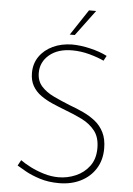

<svg xmlns="http://www.w3.org/2000/svg" viewBox="-60 -938 686 990"><g transform="rotate(5 283.0 -442.5)"><path d="M457 -641Q428 -655 383 -667.5Q338 -680 292 -680Q218 -680 174 -643Q130 -606 130 -550Q130 -508 154.5 -480.5Q179 -453 219 -434Q259 -415 304 -397Q340 -384 374.5 -368Q409 -352 437.5 -329.5Q466 -307 483 -273Q500 -239 500 -190Q500 -130 472 -85.5Q444 -41 395 -16.5Q346 8 283 8Q228 8 184 -6Q140 -20 109.5 -37Q79 -54 63 -64L79 -93Q101 -77 132.5 -61Q164 -45 202 -33.5Q240 -22 278 -22Q324 -22 367 -40.5Q410 -59 437.5 -96Q465 -133 465 -189Q465 -245 438.5 -278.5Q412 -312 370.5 -332.5Q329 -353 283 -370Q249 -383 215.5 -397.5Q182 -412 154.5 -431.5Q127 -451 111 -479Q95 -507 95 -546Q95 -595 120.5 -631.5Q146 -668 189.5 -688.5Q233 -709 288 -710Q332 -710 383 -698Q434 -686 471 -667ZM397 -893 298 -760H272L360 -893Z"/></g></svg>

Font: Josefin Sans Thin ExtraLight
Style: Regular
Weight: 250
Version: Version 2.001